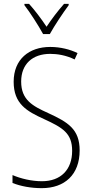

<svg xmlns="http://www.w3.org/2000/svg" viewBox="-20 -968 479 998"><path d="M204 -791H239C264 -836 306 -899 337 -941V-948H313C278 -908 250 -871 222 -829C195 -870 160 -916 131 -948H107V-941C135 -905 179 -837 204 -791ZM394 -186C394 -297 333 -333 231 -380C149 -417 90 -449 90 -544C90 -635 149 -688 241 -688C278 -688 323 -681 368 -659L383 -692C345 -711 294 -724 241 -724C131 -724 51 -660 51 -543C51 -428 119 -390 209 -349C307 -304 355 -275 355 -184C355 -86 296 -26 198 -26C143 -26 87 -40 45 -58V-17C87 0 141 10 197 10C316 10 394 -60 394 -186Z"/></svg>

Font: Noto Sans Devanagari Condensed ExtraLight
Style: Regular
Weight: 200
Width: 3
Designer: Jelle Bosma - Monotype Design Team
Foundry: Monotype Imaging Inc.
Version: Version 2.004